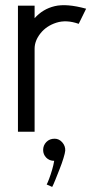

<svg xmlns="http://www.w3.org/2000/svg" viewBox="-20 -514 386 749"><path d="M50 0V-492H115V-443Q147 -479 193.5 -490Q240 -501 316 -480L287 -421Q239 -438 200 -425.5Q161 -413 138 -384Q115 -355 115 -324V0ZM148.3 71.1Q148.3 53 160.8 40Q173.3 27.1 193.1 27.1Q210.4 27.1 222.9 41.3Q235.4 55.6 234.5 73.7Q233.7 83.2 227.6 103Q221.6 122.9 212.5 145.7Q203.5 168.6 195.7 188Q187.9 207.4 183.6 215.2L162.1 205.7Q165.5 199.7 171.6 183.7Q177.6 167.7 183.2 148.7Q188.8 129.8 191.4 113.4Q172.4 113.4 160.3 100.9Q148.3 88.4 148.3 71.1Z"/></svg>

Font: Kulim Park Light
Style: Regular
Weight: 300
Designer: Noponies / Dale Sattler
Foundry: Noponies
Version: Version 1.000; ttfautohint (v1.8.3)